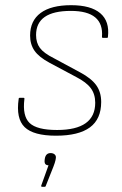

<svg xmlns="http://www.w3.org/2000/svg" viewBox="-20 -511 472 740"><path d="M196 12Q109 12 75 -21Q41 -54 52 -130Q52 -134 56 -134H71Q75 -134 74 -129Q66 -64 94 -37Q122 -10 200 -10Q347 -10 347 -115Q347 -148 330 -171Q313 -194 274 -214L171 -269Q130 -291 113 -315.5Q96 -340 96 -374Q96 -431 136.5 -461Q177 -491 254 -491Q330 -491 366.5 -460Q403 -429 396 -369Q396 -365 392 -365H377Q373 -365 373 -369Q377 -419 347 -444Q317 -469 253 -469Q119 -469 119 -376Q119 -346 134 -326Q149 -306 187 -287L289 -232Q332 -209 351 -182.5Q370 -156 370 -118Q370 -52 326.5 -20Q283 12 196 12ZM142 209Q138 209 139 204L167 126Q159 126 155 121.5Q151 117 152 106L153 99Q155 89 160.5 84Q166 79 175 79Q185 79 191 84.5Q197 90 195 100L194 106Q193 111 191 117Q189 123 186 131L157 204Q156 209 152 209Z"/></svg>

Font: Sofia Sans Thin
Style: Italic
Weight: 250
Italic angle: -9°
Version: Version 4.100-B